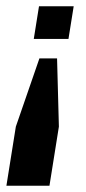

<svg xmlns="http://www.w3.org/2000/svg" viewBox="-42 -420 274 611"><path d="M83.4 -234.1H139.6L145.4 -17L115.4 171H-21.6L8.4 -17ZM82.1 -400H192.5L175.9 -296.2H65.5Z"/></svg>

Font: Rokkitt SemiBold
Style: Italic
Weight: 600
Italic angle: -9°
Designer: Vernon Adams
Foundry: Vernon Adams
Version: Version 3.103